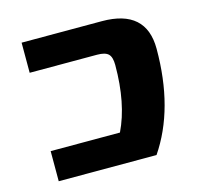

<svg xmlns="http://www.w3.org/2000/svg" viewBox="-82 -608 724 696"><g transform="rotate(-15 279.5 -260.0)"><path d="M357 -520Q523 -520 523 -372Q523 -147 423 0H56V-113H316Q363 -210 363 -354Q363 -384 351 -395.5Q339 -407 309 -407H56V-520Z"/></g></svg>

Font: M PLUS 1p ExtraBold
Style: Regular
Weight: 800
Version: Version 1.062